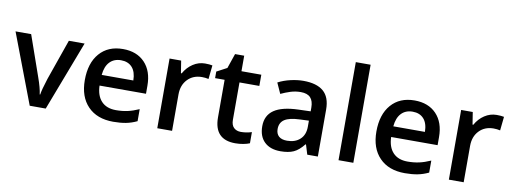

<svg xmlns="http://www.w3.org/2000/svg" viewBox="-61 -1107 3924 1465"><g transform="rotate(10 1901.0 -375.0)"><path d="M205.1 0 0 -540H121.1L231 -226.1Q259.3 -147 265.1 -98.1H269Q273.4 -133.3 303.2 -226.1L413.1 -540H535.2L329.1 0Z M853 9.8Q727.1 9.8 656 -63.7Q585 -137.2 585 -266.1Q585 -398.4 650.9 -474.1Q716.8 -549.8 832 -549.8Q939 -549.8 1001 -484.9Q1063 -419.9 1063 -306.2V-244.1H703.1Q705.6 -165.5 745.6 -123.3Q785.6 -81.1 858.4 -81.1Q906.2 -81.1 947.5 -90.1Q988.8 -99.1 1036.1 -120.1V-26.9Q994.1 -6.8 951.2 1.5Q908.2 9.8 853 9.8ZM832 -462.9Q777.3 -462.9 744.4 -428.2Q711.4 -393.6 705.1 -327.1H950.2Q949.2 -394 918 -428.5Q886.7 -462.9 832 -462.9Z M1467.3 -549.8Q1502 -549.8 1524.4 -544.9L1513.2 -438Q1488.8 -443.8 1462.4 -443.8Q1393.6 -443.8 1350.8 -398.9Q1308.1 -354 1308.1 -282.2V0H1193.4V-540H1283.2L1298.3 -444.8H1304.2Q1331.1 -493.2 1374.3 -521.5Q1417.5 -549.8 1467.3 -549.8Z M1825.7 -83Q1867.7 -83 1909.7 -96.2V-9.8Q1890.6 -1.5 1860.6 4.2Q1830.6 9.8 1798.3 9.8Q1635.3 9.8 1635.3 -162.1V-453.1H1561.5V-503.9L1640.6 -545.9L1679.7 -660.2H1750.5V-540H1904.3V-453.1H1750.5V-164.1Q1750.5 -122.6 1771.2 -102.8Q1792 -83 1825.7 -83Z M2355.5 0 2332.5 -75.2H2328.6Q2289.6 -25.9 2250 -8.1Q2210.4 9.8 2148.4 9.8Q2068.8 9.8 2024.2 -33.2Q1979.5 -76.2 1979.5 -154.8Q1979.5 -238.3 2041.5 -280.8Q2103.5 -323.2 2230.5 -327.1L2323.7 -330.1V-358.9Q2323.7 -410.6 2299.6 -436.3Q2275.4 -461.9 2224.6 -461.9Q2183.1 -461.9 2145 -449.7Q2106.9 -437.5 2071.8 -420.9L2034.7 -502.9Q2078.6 -525.9 2130.9 -537.8Q2183.1 -549.8 2229.5 -549.8Q2332.5 -549.8 2385 -504.9Q2437.5 -460 2437.5 -363.8V0ZM2184.6 -78.1Q2247.1 -78.1 2284.9 -113Q2322.8 -147.9 2322.8 -210.9V-257.8L2253.4 -254.9Q2172.4 -252 2135.5 -227.8Q2098.6 -203.6 2098.6 -153.8Q2098.6 -117.7 2120.1 -97.9Q2141.6 -78.1 2184.6 -78.1Z M2712.4 0H2597.7V-759.8H2712.4Z M3112.3 9.8Q2986.3 9.8 2915.3 -63.7Q2844.2 -137.2 2844.2 -266.1Q2844.2 -398.4 2910.2 -474.1Q2976.1 -549.8 3091.3 -549.8Q3198.2 -549.8 3260.3 -484.9Q3322.3 -419.9 3322.3 -306.2V-244.1H2962.4Q2964.8 -165.5 3004.9 -123.3Q3044.9 -81.1 3117.7 -81.1Q3165.5 -81.1 3206.8 -90.1Q3248 -99.1 3295.4 -120.1V-26.9Q3253.4 -6.8 3210.4 1.5Q3167.5 9.8 3112.3 9.8ZM3091.3 -462.9Q3036.6 -462.9 3003.7 -428.2Q2970.7 -393.6 2964.4 -327.1H3209.5Q3208.5 -394 3177.2 -428.5Q3146 -462.9 3091.3 -462.9Z M3726.6 -549.8Q3761.2 -549.8 3783.7 -544.9L3772.5 -438Q3748 -443.8 3721.7 -443.8Q3652.8 -443.8 3610.1 -398.9Q3567.4 -354 3567.4 -282.2V0H3452.6V-540H3542.5L3557.6 -444.8H3563.5Q3590.3 -493.2 3633.5 -521.5Q3676.8 -549.8 3726.6 -549.8Z"/></g></svg>

Font: f0_46533          
Style: Regular
Weight: 600
Foundry: Ascender Corporation
Version: Version 1.10